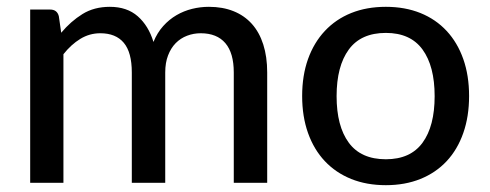

<svg xmlns="http://www.w3.org/2000/svg" viewBox="-20 -536 1436 563"><path d="M68.5 0V-508H127Q147.5 -508 152.5 -488.5L159.5 -440Q187.5 -473.5 221.8 -494.8Q256 -516 302 -516Q352.5 -516 384 -488.2Q415.5 -460.5 430 -413Q441 -440 458.5 -459.5Q476 -479 497.5 -491.5Q519 -504 543.2 -510Q567.5 -516 592.5 -516Q633 -516 664.8 -503.2Q696.5 -490.5 718.5 -466Q740.5 -441.5 752 -405.5Q763.5 -369.5 763.5 -323.5V0H665.5V-323.5Q665.5 -380.5 640.8 -409.5Q616 -438.5 568.5 -438.5Q547.5 -438.5 528.5 -431.2Q509.5 -424 495.2 -409.5Q481 -395 472.8 -373.5Q464.5 -352 464.5 -323.5V0H366.5V-323.5Q366.5 -382.5 343 -410.5Q319.5 -438.5 274 -438.5Q242.5 -438.5 215.5 -422Q188.5 -405.5 166 -377V0Z M1111.5 -516Q1167.5 -516 1212.8 -497.8Q1258 -479.5 1289.8 -445.2Q1321.5 -411 1338.5 -362.8Q1355.5 -314.5 1355.5 -254.5Q1355.5 -194.5 1338.5 -146Q1321.5 -97.5 1289.8 -63.5Q1258 -29.5 1212.8 -11.2Q1167.5 7 1111.5 7Q1055 7 1009.8 -11.2Q964.5 -29.5 932.5 -63.5Q900.5 -97.5 883.2 -146Q866 -194.5 866 -254.5Q866 -314.5 883.2 -362.8Q900.5 -411 932.5 -445.2Q964.5 -479.5 1009.8 -497.8Q1055 -516 1111.5 -516ZM1111.5 -69Q1183.5 -69 1219 -117.5Q1254.5 -166 1254.5 -254Q1254.5 -342 1219 -390.8Q1183.5 -439.5 1111.5 -439.5Q1038.5 -439.5 1002.8 -390.8Q967 -342 967 -254Q967 -166 1002.8 -117.5Q1038.5 -69 1111.5 -69Z"/></svg>

Font: Lato 2
Style: Regular
Weight: 500
Designer: Lukasz Dziedzic with Adam Twardoch and Botio Nikoltchev
Foundry: tyPoland Lukasz Dziedzic
Version: Version 2.015; 2015-08-06; http://www.latofonts.com/